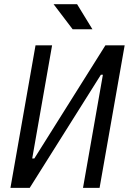

<svg xmlns="http://www.w3.org/2000/svg" viewBox="-20 -914 626 934"><path d="M30.8 0 152.8 -693.4H233.4L136.7 -143.1H147L492.7 -693.4H586.4L464.4 0H383.8L480.5 -550.3H470.7L124.5 0ZM333.5 -771.5 240.7 -893.6H355L429.7 -771.5Z"/></svg>

Font: CaskaydiaCove NFP SemiLight
Style: Italic
Weight: 350
Italic angle: -10°
Designer: Aaron Bell
Foundry: Saja Typeworks
Version: Version 2111.001; VTT 6.35;Nerd Fonts 3.1.1